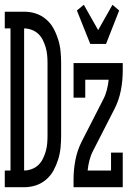

<svg xmlns="http://www.w3.org/2000/svg" viewBox="-29 -784 549 804"><path d="M-9 0V-70H15V-665H-9V-735H72Q97 -735 120.5 -727.5Q144 -720 163.5 -703.5Q183 -687 195 -665Q207 -643 214.5 -619Q222 -595 224.5 -570Q227 -545 227 -521V-215Q227 -190 224.5 -165Q222 -140 214.5 -116Q207 -92 195 -70Q183 -48 163.5 -31.5Q144 -15 120.5 -7.5Q97 0 72 0ZM72 -70Q88 -70 104 -76Q120 -82 131.5 -93Q143 -104 150.5 -119Q158 -134 162.5 -150Q167 -166 168.5 -182Q170 -198 170 -215V-521Q170 -537 168.5 -553Q167 -569 162.5 -585Q158 -601 150.5 -616Q143 -631 131.5 -642Q120 -653 104 -659Q88 -665 72 -665ZM349 -600 293 -740 322 -764 382 -658 442 -764 470 -740 415 -600ZM279 0V-33Q279 -74 287 -115Q295 -156 314 -193L403 -367Q413 -386 418.5 -407.5Q424 -429 426 -450H328V-375H279V-520H485V-488Q485 -446 477 -405Q469 -364 450 -327L361 -153Q351 -134 345.5 -112.5Q340 -91 338 -70H436V-145H485V0Z"/></svg>

Font: Iosevka Curly Slab
Style: Regular
Weight: 400
Monospace: yes
Designer: Belleve Invis
Foundry: Belleve Invis
Version: Version 22.1.2; ttfautohint (v1.8.4)